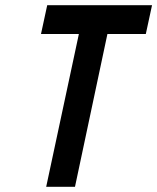

<svg xmlns="http://www.w3.org/2000/svg" viewBox="-20 -720 606 740"><path d="M394 -589H542L566 -700H162L138 -589H284L158 0H269Z"/></svg>

Font: Advent Pro
Style: Italic
Weight: 400
Italic angle: -12°
Designer: VivaRado, Andreas Kalpakidis
Foundry: VivaRado, Andreas Kalpakidis
Version: Version 3.000